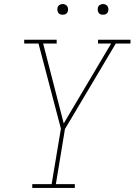

<svg xmlns="http://www.w3.org/2000/svg" viewBox="-20 -932 667 952"><path d="M140 0V-19H236L282 -294L171 -716H100V-735H261V-716H194L296 -320L531 -716H466V-735H627V-716H554L302 -292L257 -19H351V0ZM491 -859Q484 -859 478.5 -861Q473 -863 469.5 -868Q466 -873 465 -879Q464 -885 465 -891Q465 -896 467.5 -900Q470 -904 473.5 -906.5Q477 -909 481.5 -910.5Q486 -912 491 -912Q497 -912 503 -909.5Q509 -907 512.5 -902Q516 -897 517 -891Q518 -885 517 -879Q516 -874 513.5 -870Q511 -866 507.5 -863.5Q504 -861 499.5 -860Q495 -859 491 -859ZM291 -859Q284 -859 278.5 -861Q273 -863 269.5 -868Q266 -873 265 -879Q264 -885 265 -891Q265 -896 267.5 -900Q270 -904 273.5 -906.5Q277 -909 281.5 -910.5Q286 -912 291 -912Q297 -912 303 -909.5Q309 -907 312.5 -902Q316 -897 317 -891Q318 -885 317 -879Q316 -874 313.5 -870Q311 -866 307.5 -863.5Q304 -861 299.5 -860Q295 -859 291 -859Z"/></svg>

Font: Iosevka Etoile Thin Oblique
Style: Regular
Weight: 100
Italic angle: -9°
Designer: Belleve Invis
Foundry: Belleve Invis
Version: Version 15.5.2; ttfautohint (v1.8.4)